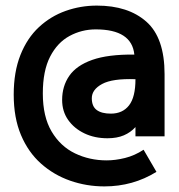

<svg xmlns="http://www.w3.org/2000/svg" viewBox="-20 -654 640 686"><path d="M353 12Q289 12 230.5 -8.5Q172 -29 126.5 -69.5Q81 -110 55 -171.5Q29 -233 29 -316Q29 -397 53 -457.5Q77 -518 119 -557Q161 -596 214.5 -615Q268 -634 326 -634Q438 -634 503 -576.5Q568 -519 568 -389V-167H464V-200Q447 -181 422.5 -170.5Q398 -160 364 -160Q318 -160 281.5 -177.5Q245 -195 223.5 -225.5Q202 -256 202 -297Q202 -346 227.5 -383Q253 -420 309.5 -440Q366 -460 460 -459Q451 -549 322 -549Q272 -549 228.5 -525.5Q185 -502 159 -451.5Q133 -401 133 -320Q133 -237 164.5 -184Q196 -131 248 -106Q300 -81 361 -81Q392 -81 426.5 -89.5Q461 -98 493 -119L539 -40Q455 12 353 12ZM376 -248Q418 -248 441 -277.5Q464 -307 464 -371Q382 -374 345 -354Q308 -334 308 -303Q308 -274 325.5 -261Q343 -248 376 -248Z"/></svg>

Font: Inconsolata Expanded ExtraBold
Style: Regular
Weight: 800
Width: 7
Monospace: yes
Designer: Raph Levien, Cyreal, Brenton Simpson
Foundry: Raph Levien, Cyreal, Google
Version: Version 3.001; ttfautohint (v1.8.2.53-6de2)